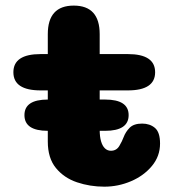

<svg xmlns="http://www.w3.org/2000/svg" viewBox="-20 -674 659 703"><path d="M69.5 -252.5Q69.5 -309.5 155 -309.5H365Q451 -309.5 451 -252.5Q451 -195 365 -195H155Q69.5 -195 69.5 -252.5ZM129 -343Q29 -343 29 -409.5Q29 -476 129 -476H155V-549Q155 -653.5 250 -653.5Q345 -653.5 345 -549V-476H448Q548 -476 548 -409.5Q548 -343 448 -343H345V-199Q345 -174 350 -156.8Q355 -139.5 364.2 -130.8Q373.5 -122 386 -122Q406.5 -122 417 -139.8Q427.5 -157.5 432.5 -171.5Q440 -191.5 455 -206.5Q470 -221.5 500.5 -221.5Q528.5 -221.5 547.2 -205.8Q566 -190 566 -148.5Q566 -102 536.2 -66.2Q506.5 -30.5 459.8 -10.5Q413 9.5 362 9.5Q309.5 9.5 262 -6.5Q214.5 -22.5 184.8 -58.8Q155 -95 155 -156V-343Z"/></svg>

Font: Sono ExtraLight Monospace ExtraBold
Style: Regular
Weight: 800
Version: Version 2.112